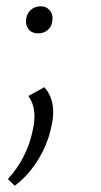

<svg xmlns="http://www.w3.org/2000/svg" viewBox="-20 -397 322 610"><path d="M101 -291Q81 -291 70.5 -304.5Q60 -318 63 -338Q66 -355 78.5 -366Q91 -377 109 -377Q128 -377 139 -363Q150 -349 146 -329Q144 -312 131.5 -301.5Q119 -291 101 -291ZM27 193 5 172Q66 105 84 17Q100 -52 70 -92L121 -120Q162 -73 143 6Q132 60 101 110.5Q70 161 27 193Z"/></svg>

Font: EauTest Semilight
Style: Italic
Weight: 300
Italic angle: -12°
Designer: Christian Thalmann (Catharsis Fonts)
Version: Version 0.001;PS 000.001;hotconv 1.0.88;makeotf.lib2.5.64775